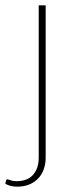

<svg xmlns="http://www.w3.org/2000/svg" viewBox="-51 -513 285 719"><path d="M120 -493V77Q120 100.5 113 120.5Q106 140.5 92.2 155Q78.5 169.5 58.8 177.8Q39 186 13.5 186Q-0.5 186 -10.8 183.2Q-21 180.5 -31 175.5L-28.5 163Q-27 159 -24.5 158.8Q-22 158.5 -17.5 160Q-13 161.5 -6.2 163.5Q0.5 165.5 10.5 165.5Q52 165.5 73 141.5Q94 117.5 94 77V-493Z"/></svg>

Font: Lato 2
Style: Regular
Weight: 200
Designer: Lukasz Dziedzic with Adam Twardoch and Botio Nikoltchev
Foundry: tyPoland Lukasz Dziedzic
Version: Version 2.015; 2015-08-06; http://www.latofonts.com/